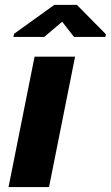

<svg xmlns="http://www.w3.org/2000/svg" viewBox="-20 -758 449 778"><path d="M178.7 0H14.6L120.1 -528.3H284.2ZM409.2 -619.1 406.7 -608.4H279.8L231.9 -669.9L159.2 -608.4H34.2L37.1 -621.1L200.2 -738.3H291.5Z"/></svg>

Font: Roboto-BlackItalic
Style: Italic
Weight: 900
Italic angle: -12°
Designer: Google
Version: Version 1.100141; 2013